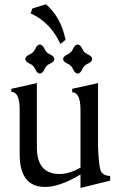

<svg xmlns="http://www.w3.org/2000/svg" viewBox="-20 -886 576 920"><path d="M365.7 14.6V-49.8Q266.6 9.8 195.8 9.8Q74.2 9.8 74.2 -147.9V-361.8Q74.2 -445.8 34.2 -445.8V-460.4L156.7 -487.8V-179.7Q156.7 -52.2 266.1 -52.2Q311 -52.2 365.7 -82.5V-357.9Q365.7 -443.4 326.2 -443.8L325.7 -460.4L449.7 -487.8V-186Q452.6 -99.6 461.2 -71.8Q469.7 -43.9 507.8 -43V-20.5ZM352.1 -533.2Q338.4 -534.7 330.3 -554Q322.3 -573.2 303 -581.3Q283.7 -589.4 282.2 -603Q283.7 -616.7 303 -625Q322.3 -633.3 330.3 -652.3Q338.4 -671.4 352.1 -672.9Q365.7 -671.4 374 -652.3Q382.3 -633.3 401.4 -625Q420.4 -616.7 421.9 -603Q420.4 -589.4 401.4 -581.3Q382.3 -573.2 374 -554Q365.7 -534.7 352.1 -533.2ZM170.9 -533.2Q157.2 -534.7 149.2 -554Q141.1 -573.2 121.8 -581.3Q102.5 -589.4 101.1 -603Q102.5 -616.7 121.8 -625Q141.1 -633.3 149.2 -652.3Q157.2 -671.4 170.9 -672.9Q184.6 -671.4 192.9 -652.3Q201.2 -633.3 220.2 -625Q239.3 -616.7 240.7 -603Q239.3 -589.4 220.2 -581.3Q201.2 -573.2 192.9 -554Q184.6 -534.7 170.9 -533.2ZM269.5 -675.3Q221.7 -779.3 127 -821.8L134.8 -845.2L200.2 -865.7Q272.9 -802.2 293.9 -695.3Z"/></svg>

Font: Almanac
Style: Regular
Weight: 400
Designer: Eden's Almanac
Version: Version 3.501;March 28, 2021;FontCreator 13.0.0.2683 64-bit